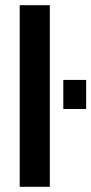

<svg xmlns="http://www.w3.org/2000/svg" viewBox="-20 -720 352 740"><path d="M56 0V-700H172V0ZM224 -300V-412H312V-300Z"/></svg>

Font: Tektur Medium
Style: Regular
Weight: 500
Designer: Adam Jagosz
Foundry: Adam Jagosz
Version: Version 1.005;gftools[0.9.30]